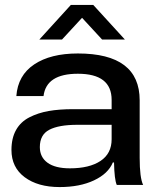

<svg xmlns="http://www.w3.org/2000/svg" viewBox="-20 -757 642 786"><path d="M224.1 8.8Q135.3 8.8 81.1 -31.5Q26.9 -71.8 26.9 -143.1Q26.9 -191.4 45.7 -224.9Q64.5 -258.3 100.1 -276.6Q135.7 -294.9 179 -302.5Q222.2 -310.1 279.8 -310.1H437V-348.1Q437 -455.1 298.8 -455.1Q169.4 -455.1 158.2 -363.8H46.9Q53.2 -448.7 120.1 -493.4Q187 -538.1 298.8 -538.1Q551.8 -538.1 551.8 -346.2V-110.8Q551.8 -29.3 565.9 0H458Q448.2 -22 446.8 -91.8H441.9Q422.9 -45.9 364.7 -18.6Q306.6 8.8 224.1 8.8ZM141.1 -595.2 270 -736.8H361.8L491.2 -595.2H397.9L315.9 -684.1L233.9 -595.2ZM143.1 -154.8Q143.1 -113.8 174.6 -90.8Q206.1 -67.9 266.1 -67.9Q345.7 -67.9 391.4 -98.1Q437 -128.4 437 -187V-246.1H296.9Q220.7 -246.1 181.9 -225.8Q143.1 -205.6 143.1 -154.8Z"/></svg>

Font: Lumene Sans Expanded Medium
Style: Regular
Weight: 500
Width: 7
Designer: Deni Anggara
Version: Version 1.003;Glyphs 3.1.2 (3151)